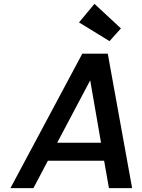

<svg xmlns="http://www.w3.org/2000/svg" viewBox="-20 -974 737 994"><path d="M389 -858 469 -954 606 -827 547 -761ZM519 -142H228L153 0H34L406 -696H538L664 0H544ZM503 -235 447 -558 276 -235Z"/></svg>

Font: Fz Poppins Med
Style: Italic
Weight: 500
Italic angle: -10°
Designer: Ninad Kale (Devanagari), Jonny Pinhorn (Latin)
Foundry: Indian Type Foundry
Version: Vit hóa bi Vntype.Com & FontZin.Com